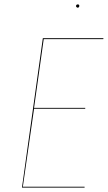

<svg xmlns="http://www.w3.org/2000/svg" viewBox="-20 -854 491 874"><path d="M450 -676H179L135 -363H368V-359H135L84 -4H365V0H80L175 -680H451ZM326 -826Q326 -829 328 -831.5Q330 -834 334 -834Q341 -834 341 -827Q341 -824 339 -821.5Q337 -819 334 -819Q331 -819 328.5 -821.5Q326 -824 326 -826Z"/></svg>

Font: Fira Sans Condensed Four
Style: Italic
Weight: 100
Width: 3
Italic angle: -8°
Designer: bBox Type GmbH & Carrois Corporate GbR & Edenspiekermann AG
Foundry: bBox Type GmbH & Carrois Corporate GbR & Edenspiekermann AG
Version: Version 4.301